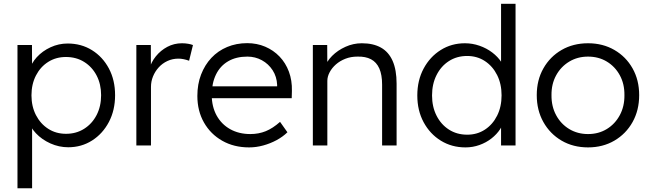

<svg xmlns="http://www.w3.org/2000/svg" viewBox="-20 -760 3399 1003"><path d="M71.3 223.4V-525H147L147.7 -385.8L134 -390.7Q142.4 -428.8 172.1 -461.2Q201.8 -493.6 244.1 -513.1Q286.5 -532.7 333.2 -532.7Q404.9 -532.7 460.7 -497.8Q516.5 -463 548.9 -402.2Q581.2 -341.3 581.2 -262.7Q581.2 -184.3 548.9 -122.8Q516.5 -61.3 461 -26Q405.5 9.3 336.5 9.3Q288.2 9.3 243.3 -10.8Q198.5 -31 167.3 -64.1Q136.1 -97.1 128.4 -134.9L147.7 -143.1V223.4ZM324.9 -61Q378 -61 419.4 -87.1Q460.8 -113.1 484.5 -158.7Q508.2 -204.2 508.2 -262.7Q508.2 -320.4 484.8 -365.3Q461.5 -410.2 420.1 -436.2Q378.7 -462.3 324.2 -462.3Q272.5 -462.3 232 -436.7Q191.4 -411.2 167.9 -365.8Q144.4 -320.4 144.4 -262Q144.4 -203.9 167.9 -158.5Q191.4 -113.1 232 -87.1Q272.5 -61 324.9 -61Z M692.3 0V-525H768L768.3 -372.8L759.7 -398.7Q769.3 -435 794.2 -465.8Q819 -496.6 854.1 -515.3Q889.3 -534 930.7 -534Q947.7 -534 962.9 -531.3Q978 -528.7 988 -524.7L967.8 -442.7Q954.4 -447.7 939.9 -450.7Q925.4 -453.7 912.4 -453.7Q881.1 -453.7 854.5 -441.3Q828 -428.9 809 -407.9Q790 -386.9 779.3 -360.7Q768.7 -334.5 768.7 -306.2V0Z M1281.3 10Q1201.9 10 1141 -24.7Q1080 -59.3 1045.5 -120Q1011 -180.7 1011 -259Q1011 -320 1030.3 -370.3Q1049.7 -420.7 1084.1 -457.5Q1118.6 -494.3 1166.6 -514.5Q1214.6 -534.6 1271.2 -534.6Q1321.9 -534.6 1365.2 -516.2Q1408.6 -497.7 1440.4 -464.5Q1472.2 -431.3 1489.2 -385.7Q1506.2 -340 1504.9 -285L1503.9 -247.1H1065.4L1050.2 -308.9H1441.2L1427.2 -291.9L1427.8 -316.2Q1425.9 -359.7 1404.2 -393.1Q1382.5 -426.5 1347.9 -445.4Q1313.3 -464.3 1272.3 -464.3Q1213.5 -464.3 1172 -440Q1130.4 -415.8 1108.4 -370.9Q1086.4 -326 1086 -263.7Q1086.4 -202.6 1111.7 -156.5Q1137.1 -110.5 1182.6 -85.1Q1228.2 -59.7 1287.9 -59.7Q1331.3 -59.7 1368.3 -74.7Q1405.3 -89.8 1443 -123.4L1481.5 -69Q1457.2 -45.3 1424.7 -27.8Q1392.2 -10.3 1355.4 -0.2Q1318.6 10 1281.3 10Z M1614.3 0V-525H1689.3L1690 -412.6L1675 -403.7Q1685.4 -438.3 1714.7 -467.8Q1744.1 -497.3 1784.9 -515.6Q1825.7 -534 1870.1 -534Q1929.8 -534 1970.1 -511.3Q2010.4 -488.7 2031.1 -441.8Q2051.8 -395 2051.8 -322.7V0H1976.1V-318.1Q1976.1 -369.1 1961.6 -402.2Q1947 -435.2 1918.2 -450.4Q1889.3 -465.6 1846.9 -464.3Q1812.8 -464.3 1784.3 -453.1Q1755.8 -441.9 1734.7 -423.4Q1713.7 -404.8 1701.9 -382.3Q1690 -359.8 1690 -337.6V0H1652.5Q1643.2 0 1633.7 0Q1624.3 0 1614.3 0Z M2412 10Q2339.7 10 2282.8 -25.2Q2226 -60.3 2193 -121.5Q2160 -182.7 2160 -261.3Q2160 -340.3 2193 -401.8Q2226 -463.3 2282.2 -498.6Q2338.3 -534 2408.7 -534Q2448 -534 2484.8 -521.1Q2521.7 -508.3 2551.4 -485.8Q2581 -463.3 2599.1 -435.4Q2617.1 -407.6 2619.4 -377.2L2597.5 -376.9V-740H2673.2V0H2597.5V-140.8L2613.8 -141.9Q2610.4 -112.5 2592.8 -85.4Q2575.1 -58.4 2547.4 -36.7Q2519.7 -15 2484.7 -2.5Q2449.7 10 2412 10ZM2421 -56.4Q2472.7 -56.4 2513.2 -82.9Q2553.8 -109.5 2577 -155.9Q2600.2 -202.2 2600.2 -262Q2600.2 -321.4 2577 -367.8Q2553.8 -414.2 2513.2 -440.9Q2472.7 -467.6 2420.3 -467.6Q2366.5 -467.6 2325.1 -440.9Q2283.7 -414.2 2260.4 -367.6Q2237 -321.1 2237 -261.3Q2237 -202.2 2260.4 -156Q2283.7 -109.8 2325.1 -83.1Q2366.5 -56.4 2421 -56.4Z M3052 10Q2974.3 10 2913.8 -25.3Q2853.3 -60.7 2818.7 -122.3Q2784 -184 2784 -263Q2784 -341.7 2818.7 -402.8Q2853.3 -464 2913.8 -499Q2974.3 -534 3052 -534Q3129 -534 3189.5 -499Q3250 -464 3284.5 -402.8Q3319 -341.7 3319 -263Q3319 -184 3284.5 -122.3Q3250 -60.7 3189.5 -25.3Q3129 10 3052 10ZM3052 -59.7Q3107.1 -59.7 3150.2 -86.1Q3193.2 -112.5 3217.9 -158.5Q3242.7 -204.6 3242 -263Q3242.7 -321.4 3217.9 -366.8Q3193.2 -412.2 3150.2 -438.2Q3107.1 -464.3 3052 -464.3Q2996.9 -464.3 2953.3 -437.9Q2909.8 -411.5 2885.1 -366.1Q2860.3 -320.7 2861 -263Q2860.3 -204.6 2885.1 -158.5Q2909.8 -112.5 2953.3 -86.1Q2996.9 -59.7 3052 -59.7Z"/></svg>

Font: Lexend Medium
Style: Regular
Weight: 500
Designer: Bonnie Shaver-Troup, Thomas Jockin
Foundry: Lexend
Version: Version 1.005